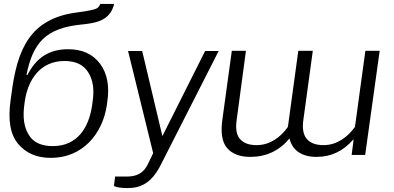

<svg xmlns="http://www.w3.org/2000/svg" viewBox="-20 -790 2009 979"><path d="M327 -539C229 -539 164 -494 120 -408H115C148 -574 216 -645 387 -664C467 -672 541 -682 562 -770H491C488 -760 483 -753 473 -747C462 -741 430 -734 376 -727C132 -697 68 -538 39 -315L34 -279C20 -178 32 -105 72 -57C112 -9 167 15 240 15C399 15 503 -105 525 -255L527 -271C539 -350 527 -415 491 -464C454 -514 400 -539 327 -539ZM106 -271C122 -384 185 -479 309 -479C366 -479 406 -460 430 -421C454 -383 462 -334 452 -271L450 -255C434 -141 376 -45 249 -45C191 -45 150 -64 127 -102C103 -140 95 -191 104 -255Z M631 169C698 169 752 143 798 54L1095 -530H1026L808 -96L705 -530H633L761 -9L733 49C717 80 691 112 621 110H567L561 158C561 158 575 169 631 169Z M1916 -531H1843L1790 -143C1752 -90 1697 -50 1630 -50C1591 -50 1563 -60 1545 -81C1527 -101 1520 -134 1527 -180L1575 -531H1501L1448 -143C1411 -90 1356 -50 1289 -50C1250 -50 1222 -60 1204 -81C1186 -101 1180 -134 1187 -180L1234 -531H1162L1114 -181C1104 -113 1113 -64 1138 -35C1164 -5 1204 10 1256 10C1337 10 1404 -21 1456 -84C1471 -22 1520 10 1594 10C1669 10 1730 -20 1781 -78H1783L1773 0H1842Z"/></svg>

Font: Cheyenne Sans Light
Style: Italic
Weight: 300
Italic angle: -8.13011°
Designer: The Public Sans project authors (U.S. Web Design System), Libre Franklin designed by Pablo Impallari and Rodrigo Fuenzal
Foundry: The Cheyenne Sans Project Authors
Version: Version 2.007